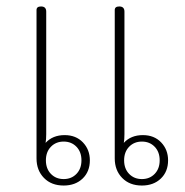

<svg xmlns="http://www.w3.org/2000/svg" viewBox="-20 -567 573 594"><path d="M93 -77V-536Q93 -547 107 -547Q123 -547 123 -531V-152Q123 -135 121 -125Q143 -149 180 -149Q215 -149 236.5 -126.5Q258 -104 258 -71Q258 -36 235.5 -14.5Q213 7 177 7Q139 7 116 -16.5Q93 -40 93 -77ZM335 -77V-536Q335 -547 349 -547Q365 -547 365 -531V-152Q365 -135 363 -125Q385 -149 422 -149Q457 -149 478.5 -126.5Q500 -104 500 -71Q500 -36 477.5 -14.5Q455 7 419 7Q381 7 358 -16.5Q335 -40 335 -77ZM232 -71Q232 -97 216.5 -113Q201 -129 177 -129Q153 -129 137.5 -113Q122 -97 122 -71Q122 -45 137.5 -29Q153 -13 177 -13Q201 -13 216.5 -29Q232 -45 232 -71ZM474 -71Q474 -97 458.5 -113Q443 -129 419 -129Q395 -129 379.5 -113Q364 -97 364 -71Q364 -45 379.5 -29Q395 -13 419 -13Q443 -13 458.5 -29Q474 -45 474 -71Z"/></svg>

Font: Maitree ExtraLight
Style: Regular
Weight: 250
Designer: CadsonDemak Team
Foundry: CadsonDemak
Version: Version 1.002